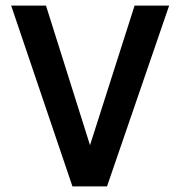

<svg xmlns="http://www.w3.org/2000/svg" viewBox="-20 -669 647 689"><path d="M20 -649 240 0H364L587 -649H463L303 -148L145 -649Z"/></svg>

Font: Karla
Style: Bold Stencil
Weight: 400
Designer: Jonathan Pinhorn
Version: Version 1.000